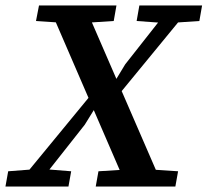

<svg xmlns="http://www.w3.org/2000/svg" viewBox="-33 -684 761 704"><path d="M-13 0 -3 -56 101 -64H128L228 -56L218 0ZM24 0 316 -355 363 -295H320L278 -227L99 0ZM99 -607 110 -664H394L384 -607L260 -599H218ZM318 0 328 -56 457 -64H499L620 -56L610 0ZM391 -323 346 -382H386L426 -448L596 -664H671ZM468 -607 478 -664H708L698 -607L594 -600H565ZM432 0 145 -664H277L565 0Z"/></svg>

Font: Source Serif 4 SemiBold
Style: Italic
Weight: 600
Italic angle: -12°
Designer: Frank Grießhammer
Foundry: Adobe Systems Incorporated
Version: Version 4.004;hotconv 1.0.116;makeotfexe 2.5.65601